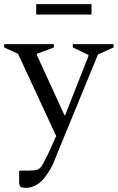

<svg xmlns="http://www.w3.org/2000/svg" viewBox="-43 -662 566 923"><path d="M83 241Q60 241 54.5 234.5Q49 228 49 212V162L53 158H99Q124 158 137 153.5Q150 149 161 130.5Q172 112 192 70L227 -8L44 -403L-23 -434V-450H216V-434L134 -403V-398L267 -108H270L382 -392V-398L307 -434V-450H503V-434L428 -400L231 79Q222 102 215.5 117.5Q209 133 201 147.5Q193 162 178 183Q158 212 133 226.5Q108 241 83 241ZM131 -592V-642H397V-592Z"/></svg>

Font: Spectral
Style: Regular
Weight: 400
Designer: Jean-Baptiste Levee
Foundry: Production Type
Version: Version 2.001